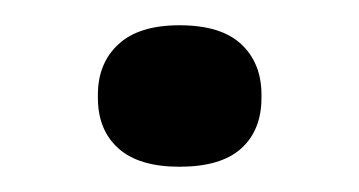

<svg xmlns="http://www.w3.org/2000/svg" viewBox="-20 -336 284 152"><path d="M122 -204Q90 -204 73.8 -218.5Q57.5 -233 57.5 -258.5V-261Q57.5 -286 73.8 -301Q90 -316 122 -316Q155 -316 171 -301Q187 -286 187 -261V-258.5Q187 -233 171 -218.5Q155 -204 122 -204Z"/></svg>

Font: Anek Latin Expanded Medium
Style: Regular
Weight: 500
Width: 7
Designer: Yesha Goshar
Foundry: Ek Type
Version: Version 1.003